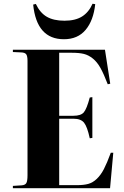

<svg xmlns="http://www.w3.org/2000/svg" viewBox="-20 -992 655 1012"><path d="M316.9 -785.2Q173.3 -785.2 154.8 -967.8L168.9 -971.2Q190.9 -924.3 226.8 -903.6Q262.7 -882.8 319.8 -882.8Q377 -882.8 412.4 -905Q447.8 -927.2 467.8 -972.2L481.9 -970.2Q472.7 -883.8 431.2 -834.5Q389.6 -785.2 316.9 -785.2ZM47.9 0V-12.2L94.2 -15.1Q112.8 -16.6 118.9 -27.3Q125 -38.1 125 -68.8V-670.9Q125 -696.3 118.2 -705.8Q111.3 -715.3 90.8 -715.8L47.9 -717.8V-730H533.2L561 -550.8L547.9 -547.9Q527.3 -601.6 509.8 -633.3Q492.2 -665 469.5 -683.3Q446.8 -701.7 422.1 -707.8Q397.5 -713.9 358.9 -713.9H292V-381.8H367.2Q406.2 -381.8 421.6 -399.7Q437 -417.5 453.1 -478L466.8 -480V-265.1L453.1 -263.2Q439.9 -324.2 423.1 -345.2Q406.2 -366.2 368.2 -366.2H292V-16.1H384.8Q421.4 -16.1 445.3 -22.7Q469.2 -29.3 490.2 -49.3Q511.2 -69.3 527.6 -100.8Q543.9 -132.3 564 -187H577.1L560.1 0Z"/></svg>

Font: Display Regular
Style: Bold
Weight: 700
Designer: Latin by Veronika Burian and Jose Scaglione. Greek by Irene Vlachou. Cyrillic by Vera Evstafieva.
Foundry: TypeTogether
Version: Version 3.002